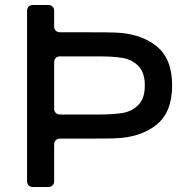

<svg xmlns="http://www.w3.org/2000/svg" viewBox="-20 -753 759 773"><path d="M673 -409Q673 -300 608.5 -249.5Q544 -199 441 -196Q419 -195 336 -195H222Q211 -195 204.5 -188.5Q198 -182 198 -171V-24Q198 -13 191.5 -6.5Q185 0 174 0H113Q102 0 95.5 -6.5Q89 -13 89 -24V-709Q89 -720 95.5 -726.5Q102 -733 113 -733H174Q185 -733 191.5 -726.5Q198 -720 198 -709V-647Q198 -636 204.5 -629.5Q211 -623 222 -623H336Q419 -623 441 -622Q544 -619 608.5 -568.5Q673 -518 673 -409ZM222 -292H379Q435 -292 472.5 -298Q510 -304 536.5 -330Q563 -356 563 -409Q563 -462 536.5 -488Q510 -514 472.5 -520Q435 -526 379 -526H222Q211 -526 204.5 -519.5Q198 -513 198 -502V-316Q198 -305 204.5 -298.5Q211 -292 222 -292Z"/></svg>

Font: Shippori Gochic B2 Bold
Style: Regular
Weight: 700
Designer: FONTDASU
Foundry: FONTDASU / Google Inc. / but / Adobe
Version: Version 1.130